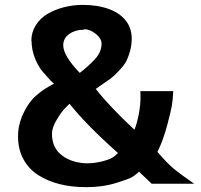

<svg xmlns="http://www.w3.org/2000/svg" viewBox="-20 -755 829 790"><path d="M109.9 -586.9 108.9 -585.9Q108.9 -622.1 127.2 -651.1Q145.5 -680.2 175.8 -698Q206.1 -715.8 243.2 -725.3Q280.3 -734.9 320.8 -734.9Q382.3 -734.9 429.7 -717.3Q477.1 -699.7 502 -664.1Q522 -635.3 522 -595.2Q522 -569.8 514.4 -542.7Q506.8 -515.6 496.1 -497.1Q489.3 -484.9 470 -464.4Q450.7 -443.8 437 -433.1Q434.1 -430.7 405.5 -411.1Q377 -391.6 374 -389.2Q432.6 -314.5 533.2 -221.2Q543.9 -247.6 551.3 -286.6Q558.6 -325.7 558.1 -356.9Q558.1 -379.9 557.1 -379.9H692.9Q690.9 -341.8 687 -319.6Q683.1 -297.4 669.9 -247.1Q652.3 -179.2 627.9 -129.9Q666 -85.4 692.1 -63.2Q718.3 -41 778.8 1H604L551.8 -48.8Q534.7 -31.7 518.8 -23.9Q502.9 -16.1 460 -2.9Q403.8 15.1 334 15.1Q275.4 15.1 225.8 2.7Q176.3 -9.8 137.5 -34.4Q98.6 -59.1 76.4 -99.9Q54.2 -140.6 54.2 -193.8Q54.2 -242.7 76.4 -289.3Q98.6 -335.9 127.9 -360.8Q154.3 -384.3 179.2 -397.9L202.1 -411.1Q196.3 -415.5 187 -424.8Q181.2 -430.7 158.2 -457Q138.2 -479.5 124 -514.9Q109.9 -550.3 109.9 -586.9ZM326.2 -634.8 325.2 -632.8Q290.5 -632.8 265.4 -615.5Q240.2 -598.1 240.2 -568.8Q240.2 -525.9 308.1 -455.1Q339.8 -479 368.2 -508.8Q397.9 -540 397.9 -575.2Q397.9 -596.7 374 -615.7Q350.1 -634.8 326.2 -634.8ZM464.8 -125H465.8Q334.5 -241.7 266.1 -328.1L246.1 -308.1Q232.9 -294.9 213.9 -263.2Q193.8 -230 193.8 -205.1Q193.8 -156.2 221.9 -127.4Q250 -98.6 295.9 -87.9Q319.3 -83 336.9 -83Q370.1 -83 403.8 -91.8Q437.5 -100.6 453.1 -113.8Z"/></svg>

Font: Perun
Style: Bold
Weight: 700
Foundry: Copyright (c) Stefan Peev, Context Ltd, 2016
Version: Version 1.0000